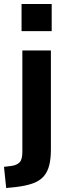

<svg xmlns="http://www.w3.org/2000/svg" viewBox="-51 -749 332 962"><path d="M57 -593V-729H208V-593ZM-20 193 -31 87 9 82Q34 78 47.5 64Q61 50 61 12V-496H204V0Q204 45 196 78Q188 111 168.5 134Q149 157 113 170Q77 183 21 189Z"/></svg>

Font: Nunito Sans 10pt Condensed ExtraBold
Style: Regular
Weight: 800
Width: 3
Designer: Vernon Adams
Foundry: Vernon Adams
Version: Version 3.101;gftools[0.9.27]